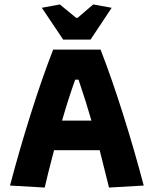

<svg xmlns="http://www.w3.org/2000/svg" viewBox="-20 -843 691 863"><path d="M168 -808 249 -823 322 -763H329L399 -823L482 -808L387 -665H264ZM25 -9Q66 -165 117.5 -328.5Q169 -492 219 -620H432Q482 -492 533.5 -328.5Q585 -165 626 -9L470 0L428 -168H223Q192 -50 181 0ZM391 -301Q365 -391 333 -485H318Q288 -402 259 -301Z"/></svg>

Font: Athiti
Style: Bold
Weight: 700
Designer: CadsonDemak Team
Foundry: CadsonDemak
Version: Version 1.033